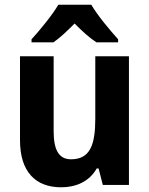

<svg xmlns="http://www.w3.org/2000/svg" viewBox="-20 -786 635 816"><path d="M368 -766H228C203 -723 149 -657 114 -619V-606H207C236 -626 264 -653 297 -686C330 -653 359 -626 390 -606H482V-619C446 -659 394 -721 368 -766ZM528 -547H385V-282C385 -171 363 -109 282 -109C230 -109 208 -149 208 -228V-547H65V-190C65 -56 131 10 240 10C304 10 360 -15 391 -70H399L417 0H528Z"/></svg>

Font: Noto Sans Thai Looped SemiCondensed
Style: Bold
Weight: 700
Width: 4
Designer: Sasikarn Vongin, Ben Mitchell
Foundry: The Fontpad Ltd
Version: Version 1.001